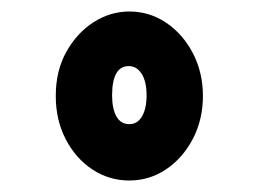

<svg xmlns="http://www.w3.org/2000/svg" viewBox="-20 -704 440 334"><path d="M205 -390Q170 -390 141 -409Q112 -428 94.5 -461.5Q77 -495 77 -537Q77 -581 95.5 -614Q114 -647 143 -665.5Q172 -684 205 -684Q240 -684 269 -664.5Q298 -645 315.5 -611.5Q333 -578 333 -537Q333 -496 315.5 -462.5Q298 -429 269 -409.5Q240 -390 205 -390ZM205 -488Q219 -488 227 -501.5Q235 -515 235 -538Q235 -562 226.5 -575.5Q218 -589 204 -589Q175 -589 175 -538Q175 -515 182.5 -501.5Q190 -488 205 -488Z"/></svg>

Font: Inconsolata Condensed Black
Style: Regular
Weight: 900
Width: 3
Monospace: yes
Designer: Raph Levien, Cyreal, Brenton Simpson
Foundry: Raph Levien, Cyreal, Google
Version: Version 3.001; ttfautohint (v1.8.2.53-6de2)